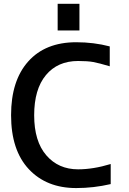

<svg xmlns="http://www.w3.org/2000/svg" viewBox="-20 -959 663 990"><path d="M277.3 -801.8V-939.5H389.6V-801.8ZM550.8 -113.3V-9.8Q462.9 10.7 373 10.7Q219.7 10.7 128.4 -86.9Q37.1 -184.6 37.1 -365.2Q37.1 -543 125.5 -642.1Q213.9 -741.2 373 -741.2Q463.9 -741.2 545.9 -719.7V-617.2Q490.2 -633.8 460.9 -639.2Q431.6 -644.5 382.8 -644.5Q277.3 -644.5 216.8 -571.8Q156.2 -499 156.2 -364.7Q156.2 -230.5 218.8 -158.2Q281.2 -85.9 382.8 -85.9Q460.9 -85.9 550.8 -113.3Z"/></svg>

Font: Gen Shin Gothic Medium
Style: Regular
Weight: 500
Designer: [Source Han Sans]
Ryoko NISHIZUKA  (kana & ideographs); Paul D. Hunt (Latin, Greek & Cyrillic); Wenlong ZHANG  (bopomofo
Version: Version 1.002.20150607